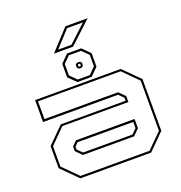

<svg xmlns="http://www.w3.org/2000/svg" viewBox="-155 -1031 1099 1165"><g transform="rotate(-20 394.0 -449.0)"><path d="M165.5 0 62.5 -103V-245.5L165.5 -348.5H584V-368L553.5 -398.5H69.5V-540H622.5L725.5 -437V-103L622.5 0ZM171 -13.5H617L712 -108.5V-432L617 -527H83.5V-412.5H559L597.5 -374V-335.5H171L76 -240V-108.5ZM228.5 -128 190 -166.5V-197L219 -226H597.5V-166.5L559 -128ZM234.5 -141.5H553.5L584 -172V-212H224.5L203.5 -191V-172ZM348.5 -555 299.5 -603.5V-690.5L348.5 -739.5H440L489 -690.5V-603.5L440 -555ZM355 -569H434L475 -611V-684.5L434 -725.5H355L313.5 -684.5V-611ZM384.5 -628.5 374.5 -638.5V-656.5L384.5 -666H404.5L414 -656.5V-638.5L404.5 -628.5ZM390 -639.5H398.5L402 -643V-651.5L398.5 -655H390L386.5 -651.5V-643ZM273.5 -766 395.5 -898H539L397 -766ZM305.5 -780H391.5L503.5 -884H401.5Z"/></g></svg>

Font: Tourney Expanded Thin
Style: Regular
Weight: 100
Width: 7
Designer: Tyler Finck
Foundry: Etcetera Type Co
Version: Version 1.010; ttfautohint (v1.8.3)